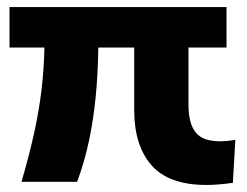

<svg xmlns="http://www.w3.org/2000/svg" viewBox="-20 -516 700 545"><path d="M566 9Q459 9 410 -47Q361 -103 361 -203V-381H259Q258 -305 251.5 -240Q245 -175 232.5 -116Q220 -57 199 0H41Q63 -75 77 -139Q91 -203 98 -262Q105 -321 106 -381H7V-496H623V-381H515V-219Q515 -193 520 -173Q525 -153 535.5 -140Q546 -127 563 -121Q580 -115 605 -115Q614 -115 625 -116Q636 -117 648 -119L641 3Q619 6 600.5 7.5Q582 9 566 9Z"/></svg>

Font: Nunito Sans 10pt ExtraBold
Style: Regular
Weight: 800
Designer: Vernon Adams
Foundry: Vernon Adams
Version: Version 3.101;gftools[0.9.27]